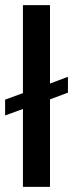

<svg xmlns="http://www.w3.org/2000/svg" viewBox="-20 -732 286 752"><path d="M175.8 0H69.8V-305.2L0 -279.8V-341.8L69.8 -367.2V-711.9H175.8V-404.8L246.1 -431.2V-369.1L175.8 -342.8Z"/></svg>

Font: Creato Display Medium
Style: Regular
Weight: 500
Version: Version 1.000